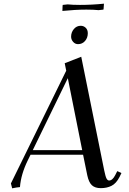

<svg xmlns="http://www.w3.org/2000/svg" viewBox="-20 -1028 710 1056"><path d="M40 -19 344.2 -639.2 335.9 -680.2 426.8 -715.8 553.2 -90.8Q560.1 -57.1 565.9 -46.1Q571.8 -35.2 580.1 -35.2Q598.6 -35.2 613.8 -64.9L625 -86.9L647.9 -76.2L637.2 -54.2Q619.1 -19 593.5 -6.1Q567.9 6.8 534.2 6.8Q502.9 6.8 485.6 -9Q468.3 -24.9 460 -64L437 -176.8H147.9L132.8 -146Q95.2 -69.3 89.8 1Q71.8 2.4 46.9 7.8ZM160.2 -202.1H432.1L353 -598.1ZM323.2 -967.8 324.2 -996.1 325.2 -1001 352.1 -1003.9Q378.9 -1001 419.9 -1001Q485.4 -1001 551.8 -1007.8L549.8 -980L548.8 -975.1L522 -972.2Q495.1 -975.1 455.1 -975.1Q394.5 -975.1 323.2 -967.8ZM371.1 -826.2Q371.1 -850.1 386.2 -868.2Q401.4 -886.2 423.8 -886.2Q439.9 -886.2 451.4 -875.2Q462.9 -864.3 462.9 -845.2Q462.9 -820.3 447.8 -802.7Q432.6 -785.2 409.2 -785.2Q393.1 -785.2 382.1 -797.9Q371.1 -810.5 371.1 -826.2Z"/></svg>

Font: Dihjauti S
Style: Bold Italic
Weight: 700
Italic angle: -9°
Designer: T. Christopher White
Version: Version 3.0.0